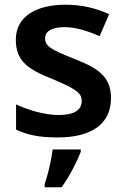

<svg xmlns="http://www.w3.org/2000/svg" viewBox="-20 -572 530 813"><path d="M450 -157C450 -250 391 -285 294 -323C196 -362 171 -376 171 -410C171 -440 200 -457 254 -457C304 -457 352 -440 402 -419L442 -512C382 -539 324 -552 258 -552C131 -552 47 -501 47 -404C47 -313 99 -278 203 -237C308 -193 326 -176 326 -144C326 -108 297 -85 228 -85C171 -85 101 -105 48 -130V-23C98 0 148 10 224 10C369 10 450 -48 450 -157ZM322 71V61H203C198 104 182 172 169 208V221H241C276 172 306 112 322 71Z"/></svg>

Font: Noto Sans Bengali SemiBold
Style: Regular
Weight: 600
Designer: Jelle Bosma - Monotype Design Team
Foundry: Monotype Imaging Inc.
Version: Version 2.003